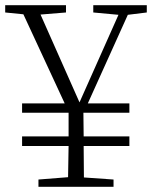

<svg xmlns="http://www.w3.org/2000/svg" viewBox="-25 -719 585 739"><path d="M60 -285H239V-194H60V-157H239L237 -37L123 -28V0H412V-28L298 -36L297 -157H473V-194H297L296 -285H473V-321H313L467 -662L540 -671V-699H334V-671L431 -662L281 -325L131 -663L229 -671V-699H-5V-671L65 -664L224 -321H60Z"/></svg>

Font: Noto Serif CJK SC ExtraLight
Style: Regular
Weight: 200
Designer: Ryoko NISHIZUKA 西塚涼子 (kana & ideographs); Frank Grießhammer (Latin, Greek & Cyrillic); Wenlong ZHANG 张文龙 (bopomofo); San
Foundry: Adobe
Version: Version 2.001;hotconv 1.1.0;makeotfexe 2.6.0